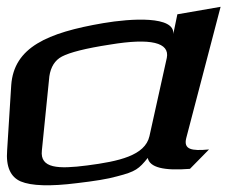

<svg xmlns="http://www.w3.org/2000/svg" viewBox="-71 -520 668 564"><path d="M476 -114 577 -500 450 -478 438 -420C443 -474 314 -466 232 -452C68 -424 -30 -381 -38 -270L-50 -79C-54 -30 -40 0 -10 13C21 26 76 28 155 18C206 12 245 6 273 -2C328 -16 337 -24 363 -56C369 -28 410 -18 487 -24L543 -81C491 -76 468 -81 476 -114ZM185 -34C100 -23 46 -25 52 -78L74 -296C78 -323 90 -343 111 -354C134 -366 180 -378 252 -389C372 -409 428 -395 419 -350L368 -120C355 -63 278 -46 185 -34Z"/></svg>

Font: Gamestation Warped
Style: Italic
Weight: 400
Designer: Jonas Hecksher
Foundry: Jonas Hecksher, Playtypeª, e-types AS
Version: Version 1.003